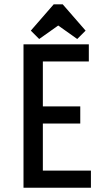

<svg xmlns="http://www.w3.org/2000/svg" viewBox="-20 -877 485 897"><path d="M404.8 0H89.8V-669.9H395V-589.8H180.2V-379.9H355V-299.8H180.2V-80.1H404.8ZM379.9 -733.9 340.8 -694.8 252 -757.8 163.1 -694.8 124 -733.9 231 -856.9H272.9Z"/></svg>

Font: Unica One
Style: Bold
Weight: 400
Designer: Eduardo Rodriguez Tunni
Foundry: Eduardo Rodriguez Tunni
Version: Version 1.001